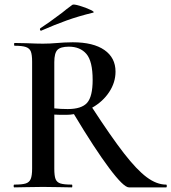

<svg xmlns="http://www.w3.org/2000/svg" viewBox="-20 -811 742 831"><path d="M699 0H538Q515 0 452.5 -83.5Q390 -167 300 -317Q284 -314 266 -314Q230 -314 215 -315V-81Q215 -50 220.5 -36Q226 -22 241.5 -17Q257 -12 291 -12Q293 -12 293 -6Q293 0 291 0Q258 0 239 -1L166 -2L95 -1Q76 0 42 0Q39 0 39 -6Q39 -12 42 -12Q76 -12 91.5 -17Q107 -22 113 -36.5Q119 -51 119 -81V-544Q119 -574 113.5 -588Q108 -602 92 -607.5Q76 -613 43 -613Q41 -613 41 -619Q41 -625 43 -625L95 -624Q139 -622 166 -622Q196 -622 229 -625Q241 -626 258 -627Q275 -628 295 -628Q384 -628 432 -594.5Q480 -561 480 -501Q480 -454 452.5 -412.5Q425 -371 379 -345Q461 -219 516.5 -147.5Q572 -76 615 -44Q658 -12 699 -12Q702 -12 702 -6Q702 0 699 0ZM273 -339Q333 -339 357 -366Q381 -393 381 -465Q381 -546 354 -577.5Q327 -609 278 -609Q242 -609 228.5 -595Q215 -581 215 -542V-342Q242 -339 273 -339ZM158 -678Q154 -678 153 -682.5Q152 -687 155 -689Q188 -710 249 -756Q263 -768 293 -790Q298 -794 325 -786Q352 -778 372.5 -768Q393 -758 382 -756Q320 -741 268.5 -722.5Q217 -704 160 -679Z"/></svg>

Font: Cormorant Garamond SemiBold
Style: Regular
Weight: 600
Designer: Christian Thalmann (Catharsis Fonts)
Version: Version 3.000